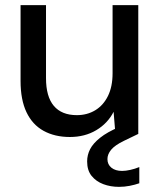

<svg xmlns="http://www.w3.org/2000/svg" viewBox="-20 -521 626 747"><path d="M252 12Q193 12 149.5 -12Q106 -36 83 -84.5Q60 -133 60 -206V-501H159V-217Q159 -145 189.5 -109Q220 -73 279 -73Q319 -73 350.5 -92Q382 -111 400 -147.5Q418 -184 418 -236V-501H518V0H429L422 -86Q399 -41 354.5 -14.5Q310 12 252 12ZM443 206Q410 206 382 195.5Q354 185 336.5 163.5Q319 142 319 107Q319 82 330.5 59.5Q342 37 369.5 15Q397 -7 444 -27L494 -49L518 0L462 27Q427 44 412.5 61.5Q398 79 398 98Q398 119 413.5 131.5Q429 144 455 144Q469 144 487 140Q505 136 522 129V192Q505 198 484.5 202Q464 206 443 206Z"/></svg>

Font: DM Sans 17pt Medium
Style: Regular
Weight: 500
Version: Version 4.004;gftools[0.9.30]